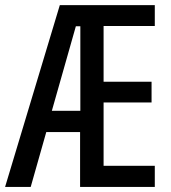

<svg xmlns="http://www.w3.org/2000/svg" viewBox="-22 -734 673 754"><path d="M585.9 0H292.5V-215.3H159.7L98.6 0H-2L212.9 -713.9H585.9V-631.8H384.8V-413.1H573.2V-331.5H384.8V-83H585.9ZM181.6 -298.8H293.5V-630.9H275.9Z"/></svg>

Font: Open Sans Condensed Medium
Style: Regular
Weight: 500
Width: 3
Designer: Monotype Design Team
Foundry: Monotype Imaging Inc.
Version: Version 3.000